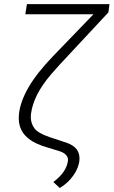

<svg xmlns="http://www.w3.org/2000/svg" viewBox="-20 -731 556 940"><path d="M111.8 -710.9 104 -661.1H437.5L241.7 -458C187.5 -401.9 147 -350.6 120.1 -304.2C93.3 -257.8 77.1 -213.9 72.8 -172.4C72.3 -165.5 71.8 -159.2 71.8 -153.3C71.8 -97.2 100.6 -55.7 158.2 -28.8L189 -16.1L273.4 9.8C299.8 19 313 33.2 313 52.2C313 53.7 312.5 55.2 312.5 56.6C308.1 92.8 284.7 127.4 241.2 160.2L272.5 189.5C299.8 173.3 322.3 152.3 340.3 126.5C357.9 100.6 367.7 75.2 369.1 50.3C369.1 47.9 369.1 45.9 369.1 43.9C369.1 8.8 349.6 -16.1 309.6 -30.8L221.7 -60.1C184.1 -72.8 159.7 -87.4 147.9 -103.5C136.7 -119.6 130.9 -137.2 130.9 -156.7C130.9 -162.6 130.9 -168 131.8 -173.8C139.6 -234.9 171.9 -298.8 229 -365.7L270 -412.1L510.7 -670.4L516.1 -710.9Z"/></svg>

Font: Roboto Light
Style: Italic
Weight: 300
Italic angle: -12°
Designer: Google
Version: Version 2.137; 2017